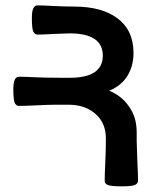

<svg xmlns="http://www.w3.org/2000/svg" viewBox="-20 -673 553 703"><path d="M39.1 -388.2Q43.5 -392.1 49.3 -392.1Q69.8 -392.1 120.6 -389.6Q139.2 -388.7 206.1 -388.2H234.9Q356.4 -388.2 356.4 -469.2Q356.4 -550.8 234.9 -550.8Q206.1 -550.3 178.7 -548.8Q137.7 -546.4 117.2 -546.4Q107.4 -546.4 102.1 -556.9Q96.7 -567.4 96.7 -608.4Q96.7 -631.8 102.1 -642.6Q107.4 -653.3 117.2 -653.3Q137.7 -653.3 178.7 -650.9Q205.6 -649.4 252 -648.9Q353.5 -648.9 411.1 -605.2Q468.8 -561.5 468.8 -479.5Q468.8 -430.7 446.3 -394.8Q423.8 -358.9 379.9 -340.8Q432.1 -319.8 460.9 -269.5Q480.5 -235.4 480.5 -187.5V-154.8Q481.4 -113.8 482.9 -82.5Q485.4 -31.7 485.4 -11.2Q485.4 -1.5 474.6 3.9Q463.4 9.3 426.8 9.3Q384.8 9.3 373.5 3.9Q363.3 -1 363.3 -11.2Q363.3 -31.7 365.7 -82.5Q367.7 -123 367.7 -166Q367.7 -219.7 333.5 -252.4Q294.4 -289.6 231 -289.6H182.6Q147.9 -289.1 120.6 -287.6Q69.8 -285.2 49.3 -285.2Q39.6 -285.2 34.2 -295.7Q28.8 -306.2 28.8 -347.2Q28.8 -370.6 34.2 -381.3Q36.1 -385.7 39.1 -388.2Z"/></svg>

Font: ALMAS
Style: Bold
Weight: 700
Designer: ALMAS Font/ by Husham Jawad Kadhim, derived from the Bainsely font by/ Paul James MIller
Foundry: High-Logic / Made with FontCreator
Version: Version 1.411;September 19, 2021;FontCreator 14.0.0.2814 32-